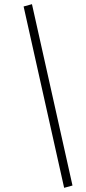

<svg xmlns="http://www.w3.org/2000/svg" viewBox="-20 -760 413 919"><path d="M133 -740 327 128 287 139 93 -729Z"/></svg>

Font: Inria Serif
Style: Bold Italic
Weight: 700
Italic angle: -10°
Designer: Black Foundry Team
Foundry: Black Foundry
Version: Version 1.000; ttfautohint (v1.8.3)